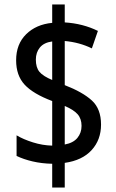

<svg xmlns="http://www.w3.org/2000/svg" viewBox="-20 -779 520 857"><path d="M213 58V-48Q166 -49 125.5 -58.5Q85 -68 54 -83V-175Q84 -157 127 -143.5Q170 -130 213 -129V-328Q128 -360 90 -401Q52 -442 52 -510Q52 -582 96.5 -626Q141 -670 213 -677V-759H269V-679Q350 -674 417 -641L390 -563Q335 -590 269 -596V-399Q349 -368 390 -330.5Q431 -293 431 -223Q431 -155 389 -109Q347 -63 269 -52V58ZM213 -422V-594Q176 -589 158 -567Q140 -545 140 -513Q140 -478 156 -458.5Q172 -439 213 -422ZM269 -134Q307 -141 325.5 -163.5Q344 -186 344 -217Q344 -249 326.5 -269Q309 -289 269 -306Z"/></svg>

Font: Avrile Sans Condensed Medium
Style: Regular
Weight: 500
Width: 3
Designer: Monotype Design Team
Foundry: Monotype Imaging Inc.
Version: Version 2.001;September 10, 2019;FontCreator 11.5.0.2425 64-